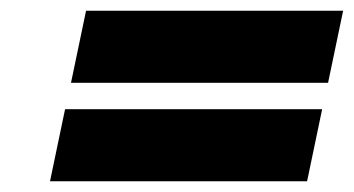

<svg xmlns="http://www.w3.org/2000/svg" viewBox="-20 -514 658 357"><path d="M140 -494 112 -360H590L618 -494ZM73 -177H551L579 -311H101Z"/></svg>

Font: LT Wave Black
Style: Italic
Weight: 900
Designer: Daniel Lyons
Version: Version 2.5 (Glyphs App)